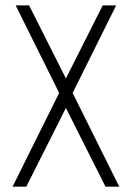

<svg xmlns="http://www.w3.org/2000/svg" viewBox="-20 -704 497 724"><path d="M27.3 0 203.1 -353.5 39.1 -683.6H89.8L228.5 -408.2L367.2 -683.6H418L253.9 -353.5L429.7 0H377.9L228.5 -296.9L79.1 0Z"/></svg>

Font: Post No Bills Jaffna
Style: Regular
Weight: 400
Designer: Kosala Senevirathne, Siva Puranthara, Lasantha Premarathna, Tharique Azeez
Foundry: Mooniak
Version: Version 1.220 ; ttfautohint (v1.6)